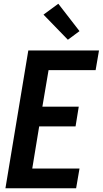

<svg xmlns="http://www.w3.org/2000/svg" viewBox="-20 -1004 548 1024"><path d="M9 0 131 -735H508L490 -630H239L206 -435H400L383 -330H189L152 -105H404L386 0ZM342 -792 212 -926 291 -984 404 -838Z"/></svg>

Font: Iosevka Curly XBdObl
Style: Regular
Weight: 800
Italic angle: -9°
Monospace: yes
Designer: Belleve Invis
Foundry: Belleve Invis
Version: Version 11.1.0; ttfautohint (v1.8.3)